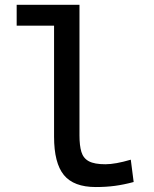

<svg xmlns="http://www.w3.org/2000/svg" viewBox="-20 -752 626 782"><path d="M370.1 9.8Q280.3 9.8 240.2 -39.1Q200.2 -87.9 200.2 -195.3V-732.4H303.7V-200.2Q303.7 -159.2 311.5 -133.3Q319.3 -107.4 342 -95.2Q364.7 -83 409.2 -83Q449.7 -83 512.7 -101.6L524.4 -10.7Q484.9 0 448.5 4.9Q412.1 9.8 370.1 9.8ZM47.9 -647.5V-732.4H209V-647.5Z"/></svg>

Font: Cascadia Mono
Style: Regular
Weight: 400
Monospace: yes
Designer: Aaron Bell
Foundry: Saja Typeworks
Version: Version 2102.003